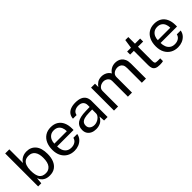

<svg xmlns="http://www.w3.org/2000/svg" viewBox="217 -1897 3060 3060"><g transform="rotate(-45 1747.5 -366.5)"><path d="M332 10Q286.5 10 255.2 -2Q224 -14 204 -32.8Q184 -51.5 173 -71.2Q162 -91 157 -106L147 0H76.5V-743H169.5V-435Q176 -448 189.2 -463.5Q202.5 -479 223.5 -493.5Q244.5 -508 273.2 -517.5Q302 -527 339 -527Q436 -527 493.2 -459.5Q550.5 -392 550.5 -260.5Q550.5 -179 526 -118.2Q501.5 -57.5 453 -23.8Q404.5 10 332 10ZM315.5 -61Q378.5 -61 418 -109.8Q457.5 -158.5 457.5 -265Q457.5 -355.5 420.8 -405.2Q384 -455 313.5 -455Q262 -455 230.8 -432.8Q199.5 -410.5 184.8 -368Q170 -325.5 169.5 -265Q169.5 -156.5 203.2 -108.8Q237 -61 315.5 -61Z M891.5 10Q819.5 10 764.5 -21.5Q709.5 -53 678.5 -112Q647.5 -171 647.5 -253.5Q647.5 -335 675.5 -396.5Q703.5 -458 756.8 -492.5Q810 -527 885 -527Q958 -527 1008.5 -495.5Q1059 -464 1085.2 -406.8Q1111.5 -349.5 1111.5 -271V-237H741Q741 -188 757.2 -148.2Q773.5 -108.5 806.5 -85Q839.5 -61.5 890 -61.5Q939.5 -61.5 975.2 -84.5Q1011 -107.5 1021 -151H1108Q1099 -98.5 1066.2 -62.5Q1033.5 -26.5 987.8 -8.2Q942 10 891.5 10ZM741.5 -299.5H1022.5Q1022.5 -344 1007.5 -379.8Q992.5 -415.5 961.8 -436.2Q931 -457 884.5 -457Q836 -457 804 -433.8Q772 -410.5 756.5 -374.2Q741 -338 741.5 -299.5Z M1378 10Q1327.5 10 1289.2 -7.8Q1251 -25.5 1229.2 -59Q1207.5 -92.5 1207.5 -140Q1207.5 -226 1267.5 -268Q1327.5 -310 1460 -313L1552 -315.5V-356Q1552 -403.5 1523.5 -431.2Q1495 -459 1435.5 -459Q1391 -458.5 1357 -438Q1323 -417.5 1313.5 -371H1232Q1235 -421.5 1260.2 -456.2Q1285.5 -491 1331.5 -509Q1377.5 -527 1440 -527Q1507.5 -527 1552.2 -508Q1597 -489 1619.2 -452Q1641.5 -415 1641.5 -361V0H1562.5L1555.5 -97Q1526 -36.5 1479.8 -13.2Q1433.5 10 1378 10ZM1405.5 -56.5Q1432 -56.5 1457.8 -66Q1483.5 -75.5 1504.8 -91.8Q1526 -108 1539 -128.2Q1552 -148.5 1552 -170V-258.5L1475.5 -257Q1416 -256 1376.5 -245Q1337 -234 1317 -210.5Q1297 -187 1297 -149Q1297 -105.5 1327.5 -81Q1358 -56.5 1405.5 -56.5Z M1786 0V-517H1875V-442Q1896.5 -476 1934 -501.5Q1971.5 -527 2031.5 -527Q2059.5 -527 2088.8 -517.5Q2118 -508 2142.5 -489Q2167 -470 2180.5 -442.5Q2204.5 -480.5 2245.5 -503.8Q2286.5 -527 2338 -527Q2365 -527 2394.5 -518.8Q2424 -510.5 2449.2 -489.8Q2474.5 -469 2490.5 -432.2Q2506.5 -395.5 2506.5 -338V0H2413.5V-329Q2413.5 -376 2398.5 -401.8Q2383.5 -427.5 2359.2 -438Q2335 -448.5 2307.5 -448.5Q2283.5 -448.5 2256.5 -439Q2229.5 -429.5 2210.5 -407Q2191.5 -384.5 2191.5 -345.5V0H2099.5V-356Q2099.5 -386.5 2083.2 -407Q2067 -427.5 2042.8 -438Q2018.5 -448.5 1994.5 -448.5Q1968 -448.5 1941.2 -438Q1914.5 -427.5 1896.2 -404.8Q1878 -382 1878 -345.5V0Z M2819 2.5Q2765.5 2.5 2736 -12Q2706.5 -26.5 2694.8 -55Q2683 -83.5 2683 -125V-449.5H2599V-517H2685.5L2708 -667.5H2776V-517.5H2892.5V-449.5H2776V-128Q2776 -100.5 2781.8 -87.8Q2787.5 -75 2801 -71.5Q2814.5 -68 2839 -68H2895.5V-6Q2886 -2.5 2866.8 0Q2847.5 2.5 2819 2.5Z M3223.5 10Q3151.5 10 3096.5 -21.5Q3041.5 -53 3010.5 -112Q2979.5 -171 2979.5 -253.5Q2979.5 -335 3007.5 -396.5Q3035.5 -458 3088.8 -492.5Q3142 -527 3217 -527Q3290 -527 3340.5 -495.5Q3391 -464 3417.2 -406.8Q3443.5 -349.5 3443.5 -271V-237H3073Q3073 -188 3089.2 -148.2Q3105.5 -108.5 3138.5 -85Q3171.5 -61.5 3222 -61.5Q3271.5 -61.5 3307.2 -84.5Q3343 -107.5 3353 -151H3440Q3431 -98.5 3398.2 -62.5Q3365.5 -26.5 3319.8 -8.2Q3274 10 3223.5 10ZM3073.5 -299.5H3354.5Q3354.5 -344 3339.5 -379.8Q3324.5 -415.5 3293.8 -436.2Q3263 -457 3216.5 -457Q3168 -457 3136 -433.8Q3104 -410.5 3088.5 -374.2Q3073 -338 3073.5 -299.5Z"/></g></svg>

Font: Public Sans Thin
Style: Regular
Weight: 400
Version: Version 2.001